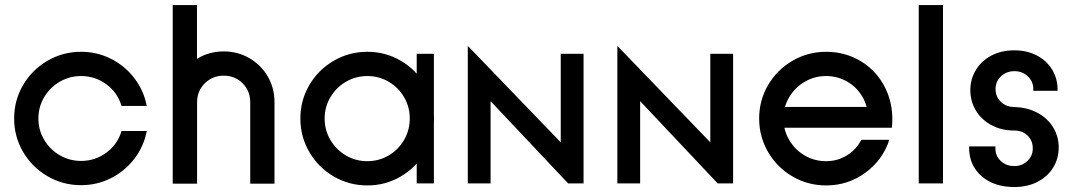

<svg xmlns="http://www.w3.org/2000/svg" viewBox="-20 -726 4253 760"><path d="M36 -257Q36 -329 71.5 -389.5Q107 -450 168 -485.5Q229 -521 301 -521Q364.4 -521 419.6 -493.1Q474.7 -465.2 512 -416.3Q549.3 -367.5 560.9 -306.6H461Q445.7 -359.1 401.4 -392Q357 -425 301 -425Q255.2 -425 216.5 -402.5Q177.8 -380 154.9 -341.4Q132 -302.8 132 -257Q132 -211.2 154.9 -172.6Q177.8 -134 216.5 -111.5Q255.2 -89 301 -89Q357 -89 401.4 -122Q445.7 -154.9 461 -207.4H560.9Q549.3 -146.5 512 -97.7Q474.7 -48.8 419.5 -20.9Q364.4 7 301 7Q229 7 168 -28.5Q107 -64 71.5 -124.5Q36 -185 36 -257Z M865.6 -522.5Q921.1 -522.5 967.1 -495.8Q1013.1 -469.1 1039.8 -423.4Q1066.5 -377.6 1066.5 -322.1V1H970.5V-321.1Q970.5 -365.9 940.5 -396.2Q910.5 -426.5 865.6 -426.5Q821.3 -426.5 790.7 -396.2Q760.1 -365.9 760.1 -321.1V1H664.1V-322.1Q664.1 -377.6 691.1 -423.4Q718.1 -469.1 764.1 -495.8Q810.1 -522.5 865.6 -522.5ZM663.7 -706H759.7V0H663.7Z M1169 -257Q1169 -329 1204.5 -389.5Q1240 -450 1301 -485.5Q1362 -521 1434 -521Q1506 -521 1566.5 -485.5Q1627 -450 1662.5 -389.5Q1698 -329 1698 -257Q1698 -185 1662.5 -124Q1627 -63 1566.5 -27.5Q1506 8 1434 8Q1362 8 1301 -27.5Q1240 -63 1204.5 -124Q1169 -185 1169 -257ZM1602 -257Q1602 -302.8 1579.5 -341.4Q1557 -380 1518.4 -402.5Q1479.8 -425 1434 -425Q1388.2 -425 1349.5 -402.5Q1310.8 -379.9 1287.9 -341.3Q1265 -302.6 1265 -256.8Q1265 -211.1 1287.9 -172Q1310.8 -133 1349.4 -110.5Q1388.1 -88 1433.8 -88Q1479.6 -88 1518.3 -110.5Q1556.9 -133.1 1579.5 -172.1Q1602 -211.2 1602 -257ZM1629.5 -513H1697.5V0H1629.5Z M1831.7 -542.3H1833.7L2199.6 -162.7V-513H2289.9V0H2228.9L1921.9 -325.6V0H1831.7Z M2423.7 -542.3H2425.7L2791.6 -162.7V-513H2881.9V0H2820.9L2513.9 -325.6V0H2423.7Z M2985 -257Q2985 -329 3020.5 -389.5Q3056 -450 3117 -485.5Q3178 -521 3250 -521Q3326.9 -521 3390 -482.1Q3453.1 -443.1 3486.1 -373.8Q3519.1 -304.4 3510.3 -220.3H3032.5V-302.8H3448L3415.6 -263.8Q3414.9 -307.7 3392.6 -344.9Q3370.4 -382.1 3332.6 -403.5Q3294.8 -425 3250 -425Q3204.2 -425 3165.5 -402.5Q3126.8 -379.9 3103.9 -341.3Q3081 -302.6 3081 -256.8Q3081 -211.1 3103.9 -172Q3126.7 -133 3165.3 -110.5Q3203.9 -88 3250 -88Q3295.1 -88 3332.1 -110.8Q3369.1 -133.5 3389.5 -172.7H3500.4Q3473.9 -92.3 3405.3 -42.2Q3336.7 8 3250 8Q3178 8 3117 -27.5Q3056 -63 3020.5 -124Q2985 -185 2985 -257Z M3616.7 -706H3712.7V0H3616.7Z M3816.1 -141.3V-146.5H3920.1V-138.5Q3920.1 -108.5 3941.5 -88.6Q3962.9 -68.7 3994.9 -68.7Q4025.9 -68.7 4047 -88.8Q4068.1 -109 4068.1 -138.5Q4068.1 -169.5 4047.5 -189.4Q4026.9 -209.3 3994.9 -209.3Q3943.7 -209.3 3903.9 -230.9Q3864.1 -252.5 3842.5 -289Q3820.9 -325.5 3820.9 -368.9Q3820.9 -412.2 3842.5 -448.4Q3864.1 -484.7 3903.6 -505.7Q3943.2 -526.8 3994.9 -526.8Q4044.3 -526.8 4083.2 -506.9Q4122.1 -487 4144.1 -451.5Q4166.2 -415.9 4166.2 -370.8V-366.7H4070.1V-374.1Q4070.1 -403.5 4048.5 -423.9Q4026.9 -444.3 3995.4 -444.3Q3963.9 -444.3 3942.3 -423.9Q3920.7 -403.5 3920.7 -374.1Q3920.7 -343.1 3941.6 -322.9Q3962.5 -302.7 3994.9 -302.3Q4047.1 -300.9 4087.1 -279.3Q4127.1 -257.7 4148.9 -221.7Q4170.7 -185.6 4170.7 -141.7Q4170.7 -98.4 4148.7 -62.6Q4126.7 -26.9 4086.9 -6.3Q4047.1 14.3 3994.9 14.3Q3914.6 14.3 3865.4 -28.7Q3816.1 -71.7 3816.1 -141.3Z"/></svg>

Font: Lineal Thin
Style: Regular
Weight: 200
Designer: Created by Frank Adebiaye with contributions from Anton Moglia & Ariel Martín Pérez
Created by Frank ADEBIAYE with FontF
Foundry: Velvetyne Type Foundry
Version: Version 2.000;Glyphs 3.2 (3227)